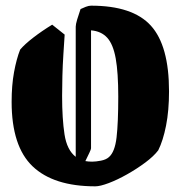

<svg xmlns="http://www.w3.org/2000/svg" viewBox="-20 -645 637 677"><path d="M208 -523Q206 -492 203.5 -453.5Q201 -415 200 -377Q199 -339 199 -307Q199 -226 207.5 -171Q216 -116 247 -92V-551Q247 -559 252 -576Q257 -593 264 -613Q272 -617 282.5 -621Q293 -625 301 -625Q448 -625 512 -554.5Q576 -484 576 -323Q576 -255 565.5 -202Q555 -149 538 -115Q522 -94 492.5 -72Q463 -50 428.5 -30.5Q394 -11 363.5 0.5Q333 12 316 12Q169 12 95 -58.5Q21 -129 21 -286Q21 -344 29.5 -390.5Q38 -437 51 -470Q67 -489 97.5 -512.5Q128 -536 164 -558ZM301 -123Q301 -118 295 -106Q289 -94 281 -77Q292 -75 305 -75Q318 -75 336 -78.5Q354 -82 364 -91Q385 -109 391 -160.5Q397 -212 397 -304Q397 -389 388 -439Q379 -489 358 -512Q337 -535 301 -538Z"/></svg>

Font: Grenze Gotisch Black
Style: Regular
Weight: 900
Designer: Renata Polastri
Foundry: Omnibus-Type
Version: Version 1.001